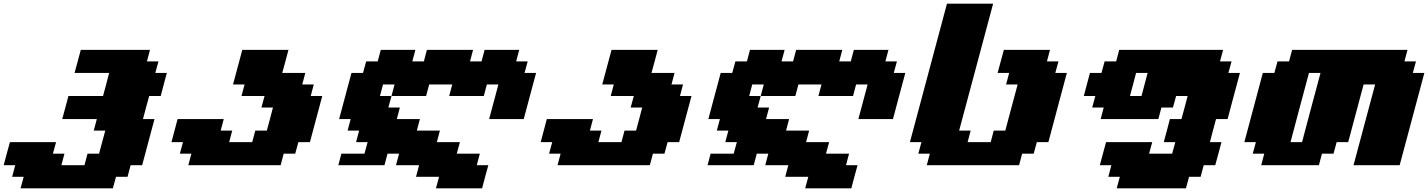

<svg xmlns="http://www.w3.org/2000/svg" viewBox="-20 -895 7735 1040"><path d="M91.3 125H591.3L608.4 62.5H670.9L687.5 0H750Q761.2 -42 783.4 -125.2Q805.7 -208.5 816.9 -250H754.4Q759.8 -270.5 771 -312.3Q782.2 -354 788.1 -375H850.6Q856 -395.5 866.9 -437.3Q877.9 -479 883.8 -500H821.3L838.4 -562.5H775.9L792.5 -625H417.5Q412.1 -604 400.9 -562.3Q389.6 -520.5 383.8 -500H571.3Q565.9 -479 554.9 -437.3Q543.9 -395.5 538.1 -375H350.6Q345.2 -354 334 -312.3Q322.8 -270.5 316.9 -250H504.4L487.8 -187.5H550.3Q544.4 -166.5 533.2 -124.8Q522 -83 516.6 -62.5H454.1L437.5 0H312.5L329.1 -62.5H266.6L283.7 -125H33.7Q27.8 -104 16.6 -62.5Q5.4 -21 0 0H62.5L45.9 62.5H108.4Z M1000 0H1500L1516.6 -62.5H1579.1L1596.2 -125H1658.7Q1669.9 -166.5 1692.1 -249.8Q1714.4 -333 1725.6 -375H1663.1L1679.7 -437.5H1617.2L1633.8 -500H1508.8Q1514.6 -520.5 1525.9 -562.3Q1537.1 -604 1542.5 -625H1292.5L1242.2 -437.5H1304.7L1288.1 -375H1413.1L1396 -312.5H1458.5Q1453.1 -291.5 1442.1 -249.8Q1431.2 -208 1425.3 -187.5H1362.8L1346.2 -125H1221.2L1237.8 -187.5H1175.3L1191.9 -250H941.9Q936.5 -229 925.3 -187.3Q914.1 -145.5 908.7 -125H971.2L954.1 -62.5H1016.6Z M1829.1 -62.5 1812.5 0H2062.5L2079.1 -62.5H2141.6L2125 0H2250L2233.4 62.5H2358.4L2341.3 125H2591.3Q2596.7 104 2607.9 62.5Q2619.1 21 2625 0H2562.5L2579.1 -62.5H2454.1L2471.2 -125H2346.2L2362.8 -187.5H2237.8L2254.4 -250H2129.4L2146 -312.5H2083.5L2100.6 -375H2038.1L2054.7 -437.5H2117.2L2100.6 -375H2288.1L2304.7 -437.5H2429.7L2413.1 -375H2600.6L2617.2 -437.5H2679.7L2629.4 -250H2816.9Q2828.1 -292 2850.3 -375.2Q2872.6 -458.5 2883.8 -500H2821.3L2838.4 -562.5H2775.9L2792.5 -625H2605L2588.4 -562.5H2525.9L2542.5 -625H2292.5L2275.9 -562.5H2213.4L2230 -625H2042.5L2025.9 -562.5H1963.4L1946.3 -500H1883.8Q1872.6 -458 1850.3 -375Q1828.1 -292 1816.9 -250H1879.4L1862.8 -187.5H1925.3L1908.7 -125H1971.2L1954.1 -62.5Z M3000 0H3500L3516.6 -62.5H3579.1L3596.2 -125H3658.7Q3669.9 -166.5 3692.1 -249.8Q3714.4 -333 3725.6 -375H3663.1L3679.7 -437.5H3617.2L3633.8 -500H3508.8Q3514.6 -520.5 3525.9 -562.3Q3537.1 -604 3542.5 -625H3292.5L3242.2 -437.5H3304.7L3288.1 -375H3413.1L3396 -312.5H3458.5Q3453.1 -291.5 3442.1 -249.8Q3431.2 -208 3425.3 -187.5H3362.8L3346.2 -125H3221.2L3237.8 -187.5H3175.3L3191.9 -250H2941.9Q2936.5 -229 2925.3 -187.3Q2914.1 -145.5 2908.7 -125H2971.2L2954.1 -62.5H3016.6Z M3829.1 -62.5 3812.5 0H4062.5L4079.1 -62.5H4141.6L4125 0H4250L4233.4 62.5H4358.4L4341.3 125H4591.3Q4596.7 104 4607.9 62.5Q4619.1 21 4625 0H4562.5L4579.1 -62.5H4454.1L4471.2 -125H4346.2L4362.8 -187.5H4237.8L4254.4 -250H4129.4L4146 -312.5H4083.5L4100.6 -375H4038.1L4054.7 -437.5H4117.2L4100.6 -375H4288.1L4304.7 -437.5H4429.7L4413.1 -375H4600.6L4617.2 -437.5H4679.7L4629.4 -250H4816.9Q4828.1 -292 4850.3 -375.2Q4872.6 -458.5 4883.8 -500H4821.3L4838.4 -562.5H4775.9L4792.5 -625H4605L4588.4 -562.5H4525.9L4542.5 -625H4292.5L4275.9 -562.5H4213.4L4230 -625H4042.5L4025.9 -562.5H3963.4L3946.3 -500H3883.8Q3872.6 -458 3850.3 -375Q3828.1 -292 3816.9 -250H3879.4L3862.8 -187.5H3925.3L3908.7 -125H3971.2L3954.1 -62.5Z M5000 0H5500L5516.6 -62.5H5579.1L5596.2 -125H5658.7Q5675.8 -187.5 5708.7 -312.5Q5741.7 -437.5 5758.8 -500H5696.3L5713.4 -562.5H5650.9L5667.5 -625H5417.5Q5412.1 -604 5400.6 -562.3Q5389.2 -520.5 5383.8 -500H5446.3L5429.7 -437.5H5492.2Q5481 -396 5458.7 -312.5Q5436.5 -229 5425.3 -187.5H5362.8L5346.2 -125H5221.2L5237.8 -187.5H5175.3L5359.4 -875H5109.4L4908.7 -125H4971.2L4954.1 -62.5H5016.6Z M6028.8 125H6403.8L6420.9 62.5H6483.4L6500 0H6562.5Q6568.4 -21 6579.6 -62.5Q6590.8 -104 6596.2 -125H6533.7Q6539.1 -145.5 6550 -187.3Q6561 -229 6566.9 -250H6629.4Q6640.6 -292 6662.8 -375.2Q6685.1 -458.5 6696.3 -500H6633.8L6650.9 -562.5H6588.4L6605 -625H6042.5L6025.9 -562.5H5963.4L5946.3 -500H5883.8Q5878.4 -479 5867.2 -437.5Q5856 -396 5850.6 -375H5913.1L5896 -312.5H5958.5L5941.9 -250H6254.4L6271 -312.5H6333.5L6350.6 -375H6413.1Q6407.7 -354 6396.5 -312.3Q6385.3 -270.5 6379.4 -250H6316.9Q6311.5 -229 6300.5 -187.3Q6289.6 -145.5 6283.7 -125H6346.2L6329.1 -62.5H6204.1L6221.2 -125H5971.2Q5965.3 -104 5954.1 -62.5Q5942.9 -21 5937.5 0H6000L5983.4 62.5H6045.9ZM6163.1 -375H6100.6Q6106.4 -396 6117.4 -437.5Q6128.4 -479 6133.8 -500H6196.3Q6190.9 -479 6179.7 -437.3Q6168.5 -395.5 6163.1 -375Z M7311.5 0H7561.5Q7583.5 -83 7628.4 -250Q7673.3 -417 7695.3 -500H7632.8L7649.9 -562.5H7587.4L7604 -625H6979L6962.4 -562.5H6899.9L6882.8 -500H6820.3Q6803.7 -437.5 6770.3 -312.5Q6736.8 -187.5 6720.2 -125H6782.7L6765.6 -62.5H6828.1L6811.5 0H7124L7140.6 -62.5H7203.1L7220.2 -125H7282.7L7366.2 -437.5H7428.7ZM7032.7 -125H6970.2Q6986.8 -187.5 7020 -312.5Q7053.2 -437.5 7070.3 -500H7132.8Q7115.7 -437.5 7082.5 -312.5Q7049.3 -187.5 7032.7 -125Z"/></svg>

Font: Faithful 32x
Style: BoldOblique
Weight: 400
Foundry: Faithful Resource Pack
Version: Version 1.0; January 27, 2023